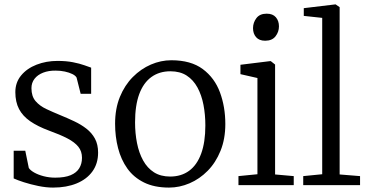

<svg xmlns="http://www.w3.org/2000/svg" viewBox="-20 -839 1668 870"><path d="M220.5 11Q189 11 153.8 3.8Q118.5 -3.5 88.2 -13.2Q58 -23 42 -30.5V-156H94.5L110.5 -78Q117 -67.5 135 -57.2Q153 -47 178 -40.5Q203 -34 230 -34Q273.5 -34 300.2 -45.2Q327 -56.5 339.2 -76.8Q351.5 -97 351.5 -124Q351.5 -153.5 335 -174Q318.5 -194.5 285.5 -211.8Q252.5 -229 202.5 -247Q151 -266 117 -289.5Q83 -313 66.2 -345Q49.5 -377 49.5 -421.5Q49.5 -465.5 75.8 -497.2Q102 -529 145.8 -546Q189.5 -563 240.5 -563Q280 -563 310.5 -557Q341 -551 361.8 -543.5Q382.5 -536 393 -532.5V-414H345.5L327 -487.5Q322 -496.5 307.8 -503.5Q293.5 -510.5 273.8 -514.8Q254 -519 233 -519Q200.5 -519.5 175.5 -509.8Q150.5 -500 136.5 -482Q122.5 -464 122.5 -439.5Q122.5 -402.5 141.2 -380.8Q160 -359 189.8 -345Q219.5 -331 252.5 -317.5Q285.5 -304 316.2 -289.5Q347 -275 371.5 -256Q396 -237 410.2 -210.8Q424.5 -184.5 424.5 -147.5Q424.5 -98 399 -62.5Q373.5 -27 327.5 -8Q281.5 11 220.5 11Z M501.5 -278.5Q501.5 -346.5 523.2 -399.8Q545 -453 581.8 -490Q618.5 -527 663.8 -546.5Q709 -566 756.5 -566Q845 -566 898.8 -526Q952.5 -486 976.8 -420.2Q1001 -354.5 1001 -277Q1001 -209 979.2 -155.5Q957.5 -102 921 -65Q884.5 -28 839 -8.5Q793.5 11 746 11Q679.5 11 632.8 -12Q586 -35 557.2 -75.2Q528.5 -115.5 515 -167.8Q501.5 -220 501.5 -278.5ZM751 -39Q801 -39 836.8 -65Q872.5 -91 891.5 -142.8Q910.5 -194.5 910.5 -270.5Q910.5 -319.5 902 -363.8Q893.5 -408 874.8 -442.5Q856 -477 826 -496.5Q796 -516 752 -516Q702 -516 666 -490Q630 -464 611 -412.8Q592 -361.5 592 -284.5Q592 -235 600.8 -190.8Q609.5 -146.5 628.5 -112Q647.5 -77.5 677.8 -58.2Q708 -39 751 -39Z M1060.5 0V-41L1146.5 -49.5V-485.5L1069.5 -503V-545.5L1203.5 -562H1207L1226.5 -546.5V-48.5L1311 -41V0ZM1181 -654.5Q1154.5 -654.5 1140.5 -670.5Q1126.5 -686.5 1126.5 -711.5Q1126.5 -736.5 1141.8 -756.8Q1157 -777 1188 -777H1189Q1216 -777 1230 -760.8Q1244 -744.5 1244 -719.5Q1244 -694.5 1228.5 -674.5Q1213 -654.5 1182 -654.5Z M1440 -49.5V-758L1356.5 -767V-802L1498.5 -819H1501L1519 -806.5V-48.5L1611.5 -41V0H1354V-41Z"/></svg>

Font: Merriweather 28pt Light
Style: Regular
Weight: 300
Version: Version 2.100